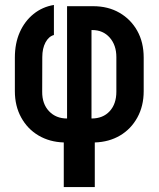

<svg xmlns="http://www.w3.org/2000/svg" viewBox="-20 -575 640 775"><path d="M237.4 180V0Q180.2 -1.8 135.6 -28Q91 -54.3 65.5 -100.8Q40 -147.2 40 -207V-342.5Q40 -400.3 59.9 -445.1Q79.8 -489.8 115.5 -518.6Q151.2 -547.4 197.6 -555V-433.7Q176.8 -428.1 163.7 -403.9Q150.7 -379.6 150.7 -344.5L150.3 -204.9Q149.9 -155.7 177.9 -126.2Q205.8 -96.7 250.7 -96.7V-550H355.9Q416.5 -550 462.2 -523.5Q508 -497.1 534 -450.7Q560 -404.4 560 -342.5V-207Q560 -147.2 534.5 -100.8Q509 -54.3 464.6 -28Q420.2 -1.8 362.6 0V180ZM349.3 -96.7Q395.9 -96.7 422.8 -126.2Q449.7 -155.7 449.7 -204.9V-344.5Q449.7 -392.7 422.9 -423.2Q396 -453.7 352.4 -453.7H349.3Z"/></svg>

Font: Pitagon Sans Mono
Style: Regular
Weight: 400
Monospace: yes
Designer: Travis Tran
Foundry: Pitagon
Version: Version 1.001;gftools[0.9.26]